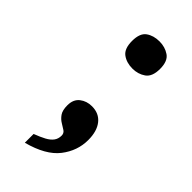

<svg xmlns="http://www.w3.org/2000/svg" viewBox="-223 -597 804 804"><g transform="rotate(45 179.0 -195.5)"><path d="M107 154V102Q136 91 155.5 80.5Q175 70 185 56.5Q195 43 195 24Q195 10 184 2.5Q173 -5 158.5 -13.5Q144 -22 133 -37.5Q122 -53 122 -83Q122 -118 144.5 -135.5Q167 -153 198 -153Q240 -153 263.5 -123.5Q287 -94 287 -42Q287 22 246 75Q205 128 107 154ZM206 -384Q171 -384 147 -401.5Q123 -419 123 -465Q123 -511 147 -528Q171 -545 206 -545Q239 -545 264 -528Q289 -511 289 -465Q289 -419 264 -401.5Q239 -384 206 -384Z"/></g></svg>

Font: Noto Serif Bengali Black
Style: Regular
Weight: 900
Version: Version 2.003